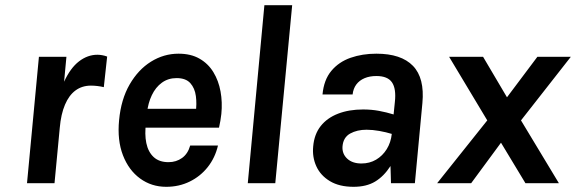

<svg xmlns="http://www.w3.org/2000/svg" viewBox="-20 -706 2220 740"><path d="M84.1 0 130 -487H236L227 -391Q251.3 -444 284.5 -469.5Q317.7 -495 355.5 -495Q364.8 -495 374.2 -493.2Q383.7 -491.5 393 -488L380.1 -370.1Q368 -373 355.1 -374.5Q342.2 -376 330.5 -376Q296.2 -376 271 -357.4Q245.9 -338.9 230.5 -302.6Q215 -266.4 210.3 -213L190.1 0Z M620.5 14Q563.8 14 520 -18Q476.2 -49.9 453.8 -107.7Q431.5 -165.5 439 -243Q446.5 -323.1 479.6 -380.4Q512.7 -437.7 562 -468.4Q611.4 -499.1 668.1 -499.1Q715.7 -499.1 749 -479.9Q782.4 -460.8 802.4 -427.9Q822.5 -395 830 -353.5Q837.6 -311.9 833.1 -266.8Q831.7 -253.6 829.4 -240.6Q827.2 -227.7 824.1 -214H518.4L542.9 -232.6Q536.9 -189.2 543.9 -154.8Q551 -120.4 572.2 -100.7Q593.4 -81 629.5 -81Q659.1 -81 681.6 -97.1Q704.1 -113.2 713 -145H820.1Q809 -97.9 780.7 -62.1Q752.3 -26.3 711.2 -6.2Q670 14 620.5 14ZM546.5 -270.5 526.5 -286.6H758.6L734.1 -271.9Q739 -305.3 734.9 -335.8Q730.9 -366.2 713.5 -385.6Q696.1 -405 660.5 -405Q628.1 -405 603.9 -387.3Q579.7 -369.7 565.2 -339.2Q550.6 -308.7 546.5 -270.5Z M935 0 999 -686H1106.1L1041 0Z M1342.8 14Q1287.8 14 1251.6 -7.8Q1215.3 -29.6 1199.1 -65.3Q1183 -100.9 1187.1 -142Q1191.2 -188.6 1216 -220.1Q1240.8 -251.5 1282.8 -267.8Q1324.8 -284.1 1379.5 -284.1Q1411.7 -284.1 1440.7 -278.7Q1469.7 -273.3 1497 -264.9L1501.9 -313Q1507.5 -364 1490.8 -388.5Q1474.1 -413 1430.6 -413Q1404.6 -413 1384.9 -404.6Q1365.1 -396.2 1353.3 -380.4Q1341.5 -364.6 1339 -341.9H1223Q1228.2 -398.4 1257.1 -432.9Q1285.9 -467.5 1331.2 -483.3Q1376.5 -499.1 1430.6 -499.1Q1526.2 -499.1 1571.6 -452.2Q1617 -405.3 1608 -308.9L1579 0H1486.9Q1486.2 -16.6 1486 -33.1Q1485.9 -49.5 1485 -66.1Q1459.5 -26.5 1426 -6.3Q1392.4 14 1342.8 14ZM1373.1 -75.9Q1404.4 -75.9 1429.5 -90.6Q1454.5 -105.4 1470.5 -131.1Q1486.5 -156.9 1490 -189.9Q1468.4 -196.6 1442.1 -201.3Q1415.8 -206 1392.7 -206Q1356.2 -206 1329.6 -191.3Q1303 -176.5 1300.1 -142Q1298 -113.5 1318 -94.7Q1338.1 -75.9 1373.1 -75.9Z M1664.9 0 1858 -242 1711 -487H1841.9L1934 -331L2051.1 -487H2180L1988 -242L2134 0H2005.1L1910.9 -156L1796 0Z"/></svg>

Font: Karla
Style: Italic
Weight: 400
Italic angle: -8°
Designer: Jonathan Pinhorn
Version: Version 2.004;gftools[0.9.33]